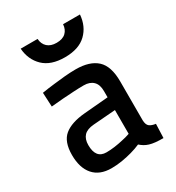

<svg xmlns="http://www.w3.org/2000/svg" viewBox="-179 -846 883 965"><g transform="rotate(-30 262.0 -363.5)"><path d="M440 -119Q441 -93 453.5 -83.5Q466 -74 489 -71L486 10Q460 10 440.5 8Q421 6 406.5 1.5Q392 -3 380.5 -10Q369 -17 359 -26Q334 -15 305 -7Q280 0 248.5 5.5Q217 11 185 11Q117 11 81 -30Q45 -71 45 -146Q45 -223 85 -256Q125 -289 205 -296L345 -308V-344Q345 -382 325.5 -401Q306 -420 271 -420Q243 -420 209.5 -418Q176 -416 147 -414Q113 -411 79 -408L75 -490Q111 -496 147 -500Q178 -504 212.5 -507Q247 -510 276 -510Q357 -510 398.5 -472Q440 -434 440 -345ZM216 -224Q177 -221 159 -202Q141 -183 141 -148Q141 -71 202 -71Q226 -71 251 -74.5Q276 -78 297 -83Q322 -88 345 -96V-234ZM187 -738Q189 -708 208 -690.5Q227 -673 261 -673Q296 -673 314.5 -690.5Q333 -708 335 -738H433Q428 -672 385 -630.5Q342 -589 261 -589Q180 -589 137 -630.5Q94 -672 89 -738Z"/></g></svg>

Font: Panefresco 600wt
Style: Regular
Weight: 600
Designer: Campivisivi
Foundry: Campivisivi & Chank Co
Version: Version 1.001